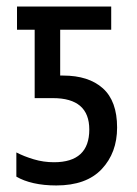

<svg xmlns="http://www.w3.org/2000/svg" viewBox="-20 -557 418 587"><path d="M152 10Q114 10 83 3Q52 -4 30 -17V-91Q53 -79 83 -70Q113 -61 145 -61Q253 -61 253 -161Q253 -257 142 -257H86V-466H32V-537H320V-466H164V-326H173Q251 -326 294.5 -287Q338 -248 338 -167Q338 -90 291 -40Q244 10 152 10Z"/></svg>

Font: Avrile Sans Condensed
Style: Regular
Weight: 400
Width: 3
Designer: Monotype Design Team
Foundry: Monotype Imaging Inc.
Version: Version 2.001;September 10, 2019;FontCreator 11.5.0.2425 64-